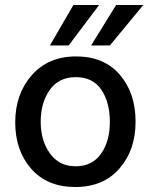

<svg xmlns="http://www.w3.org/2000/svg" viewBox="-20 -740 604 769"><path d="M420 -252Q420 -330 386 -380.5Q352 -431 283.5 -431Q215 -431 179 -379.5Q143 -328 143 -252.5Q143 -177 180 -125.5Q217 -74 283 -74Q349 -74 384.5 -124Q420 -174 420 -252ZM523 -253Q523 -139 458.5 -65Q394 9 281.5 9Q169 9 105 -64Q41 -137 41 -250Q41 -363 107 -438.5Q173 -514 285 -514Q397 -514 460 -440.5Q523 -367 523 -253ZM180 -558 274 -720H377L255 -558ZM345 -558 445 -720H554L420 -558Z"/></svg>

Font: Hind Medium
Style: Regular
Weight: 500
Designer: Manushi Parikh, Satya Rajpurohit
Foundry: Indian Type Foundry
Version: Version 1.201;PS 1.0;hotconv 1.0.78;makeotf.lib2.5.61930; tt